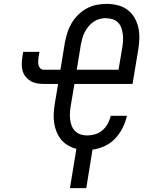

<svg xmlns="http://www.w3.org/2000/svg" viewBox="-20 -763 790 988"><path d="M340 205 373 3Q350 -3 329.5 -15Q309 -27 294.5 -45Q280 -63 271 -85Q262 -107 258.5 -131Q255 -155 256.5 -180Q258 -205 262 -230L279 -331H206Q188 -331 170.5 -334Q153 -337 138.5 -345.5Q124 -354 113 -367Q102 -380 97 -396.5Q92 -413 92 -431Q92 -449 95 -467L99 -496H183L178 -467Q177 -457 176.5 -446.5Q176 -436 178.5 -426.5Q181 -417 188.5 -410.5Q196 -404 206 -404H291L314 -545Q319 -570 327 -595.5Q335 -621 349 -644.5Q363 -668 383 -687.5Q403 -707 427 -720Q451 -733 477 -738Q503 -743 529 -743Q558 -743 586 -736Q614 -729 636 -712.5Q658 -696 672 -672Q686 -648 692 -620.5Q698 -593 697 -563.5Q696 -534 691 -505L662 -331H363L344 -218Q341 -200 340 -182.5Q339 -165 341 -148Q343 -131 349 -115.5Q355 -100 366.5 -88.5Q378 -77 394 -71.5Q410 -66 428 -66Q449 -66 469.5 -72Q490 -78 507 -92.5Q524 -107 534.5 -126.5Q545 -146 550 -167H633Q626 -135 611 -105Q596 -75 573 -50.5Q550 -26 519 -11.5Q488 3 456 7L424 205ZM375 -404H590L609 -517Q612 -535 613 -552.5Q614 -570 612 -586.5Q610 -603 604.5 -619Q599 -635 588 -646.5Q577 -658 560.5 -663.5Q544 -669 527 -669Q527 -669 527 -669.5Q527 -670 527 -670Q510 -670 493 -665.5Q476 -661 461.5 -651Q447 -641 435.5 -627Q424 -613 416 -597.5Q408 -582 403.5 -565.5Q399 -549 396 -533Z"/></svg>

Font: Iosevka Etoile Oblique
Style: Regular
Weight: 400
Italic angle: -9°
Designer: Belleve Invis
Foundry: Belleve Invis
Version: Version 15.5.2; ttfautohint (v1.8.4)